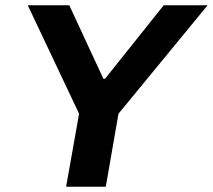

<svg xmlns="http://www.w3.org/2000/svg" viewBox="-20 -706 805 726"><path d="M230 0 279 -276 85 -686H242L371 -408H377L599 -686H765L428 -276L380 0Z"/></svg>

Font: Archivo SemiBold
Style: Bold Italic
Weight: 700
Italic angle: -10°
Version: Version 2.001